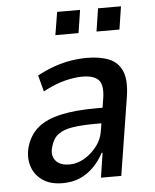

<svg xmlns="http://www.w3.org/2000/svg" viewBox="-52 -756 652 809"><g transform="rotate(-5 274.0 -351.5)"><path d="M181 9Q128 9 95 -14.5Q62 -38 50.5 -76Q39 -114 51 -157Q66 -207 102 -236.5Q138 -266 199 -279.5Q260 -293 349 -293H392L383 -228H341Q283 -228 243.5 -222Q204 -216 181.5 -199Q159 -182 150 -148Q139 -113 157 -90Q175 -67 217 -67Q248 -67 278.5 -84.5Q309 -102 332.5 -132.5Q356 -163 361 -204L382 -334Q390 -389 370 -410Q350 -431 301 -431Q269 -431 227 -420.5Q185 -410 135 -383L117 -452Q154 -472 190 -484.5Q226 -497 260.5 -502.5Q295 -508 328 -508Q383 -508 421 -492.5Q459 -477 475.5 -439Q492 -401 482 -333L429 0H343L359 -104H355Q337 -70 311.5 -44.5Q286 -19 254 -5Q222 9 181 9ZM378 -615 393 -712H490L475 -615ZM204 -615 220 -712H317L302 -615Z"/></g></svg>

Font: Nunito Sans 7pt Condensed SemiBold
Style: Italic
Weight: 600
Width: 3
Italic angle: -9°
Designer: Vernon Adams
Foundry: Vernon Adams
Version: Version 3.101;gftools[0.9.27]